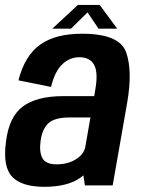

<svg xmlns="http://www.w3.org/2000/svg" viewBox="-21 -734 559 760"><path d="M315 0 309 -40Q304 -36 298.5 -31.5Q247.5 5.5 154.5 5.5Q65.5 5.5 27.5 -34Q-10.5 -73.5 2.5 -171.5Q14 -271 69 -312.2Q124 -353.5 230.5 -353.5H352L355.5 -375Q368.5 -445.5 352 -476.5Q335.5 -507.5 293 -507.5Q255 -507.5 225.5 -479.5Q196 -451.5 181 -390L52 -416Q77 -513.5 137.5 -557Q198 -600.5 304 -600.5Q452.5 -600.5 478.5 -526.5Q504.5 -452.5 482 -325L425 0ZM316.5 -152 337 -269H254.5Q196 -269 171.5 -247Q147 -225 140 -179Q133.5 -133.5 146.5 -108.5Q159.5 -83.5 203 -83.5Q247.5 -83.5 279.5 -103.5Q311 -123.5 316.5 -152ZM186 -620.5 287.5 -714.5H373.5L443 -620.5H369L325.5 -685L260 -620.5Z"/></svg>

Font: Anybody SemiBold
Style: Italic
Weight: 600
Italic angle: -10°
Designer: Tyler Finck
Foundry: Etcetera Type Company
Version: Version 1.010; ttfautohint (v1.8.3) -l 8 -r 50 -G 200 -x 14 